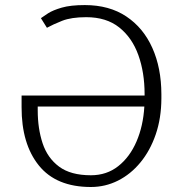

<svg xmlns="http://www.w3.org/2000/svg" viewBox="-20 -742 733 772"><path d="M345.5 9.9Q206 9.9 136.2 -76.7Q66.4 -163.4 66.8 -311.1V-358H561.4V-363.6Q561.4 -450.3 536.4 -520.2Q511.4 -590.2 459.5 -631.6Q407.7 -672.9 326.7 -672.9Q266.7 -672.9 229.9 -658.4Q193.2 -643.8 168.7 -630.3L144.5 -669Q154.1 -676.1 173.5 -688.6Q192.8 -701 228.2 -711.3Q263.5 -721.6 321 -721.6Q419.4 -721.6 487.9 -675.8Q556.5 -630 592.5 -549.4Q628.6 -468.8 628.9 -363.6V-346.2Q628.6 -267 606.2 -201.7Q583.8 -136.4 544.7 -89Q505.7 -41.5 454.5 -15.8Q403.4 9.9 345.5 9.9ZM560.4 -313.6H131.7V-297.9Q131.7 -225.1 151.3 -166Q170.8 -106.9 217.5 -72.1Q264.2 -37.3 345.5 -37.3Q409.1 -37.3 455.4 -73.9Q501.8 -110.4 528.8 -172.9Q555.8 -235.4 560.4 -313.6Z"/></svg>

Font: Inter Extra Light BETA
Style: Regular
Weight: 200
Designer: Rasmus Andersson
Foundry: rsms
Version: Version 3.011;git-f93a4a705